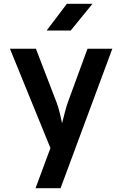

<svg xmlns="http://www.w3.org/2000/svg" viewBox="-20 -805 640 1005"><path d="M166 180 244 -30 32 -550H168L276 -269Q285 -246 293 -213.5Q301 -181 305 -160Q310 -181 318.5 -213.5Q327 -246 335 -269L438 -550H568L297 180ZM224 -645 330 -785H464L350 -645Z"/></svg>

Font: NKDuy Mono
Style: Bold
Weight: 700
Monospace: yes
Designer: NKDuy
Foundry: NKDuy
Version: Version 2.251; ttfautohint (v1.8.4.7-5d5b)